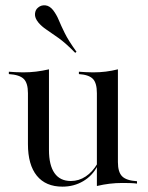

<svg xmlns="http://www.w3.org/2000/svg" viewBox="-20 -682 549 714"><path d="M212.1 12.1Q150 12.1 116.9 -28.6Q83.9 -69.4 83.9 -146V-335.5Q83.9 -373.4 68.1 -388.7Q52.4 -404 12.9 -406.5V-415.3Q23.4 -414.5 37.5 -413.7Q51.6 -412.9 66.1 -412.9Q91.1 -412.9 114.1 -415.7Q137.1 -418.5 162.1 -424.2V-124.2Q162.1 -67.7 182.7 -38.3Q203.2 -8.9 243.5 -8.9Q273.4 -8.9 298.8 -25.8Q324.2 -42.7 342.7 -74.2L341.9 -63.7Q323.4 -28.2 289.1 -8.1Q254.8 12.1 212.1 12.1ZM340.3 9.7V-335.5Q340.3 -373.4 325.4 -388.7Q310.5 -404 273.4 -406.5V-415.3Q283.9 -414.5 298.4 -413.7Q312.9 -412.9 326.6 -412.9Q350.8 -412.9 373.4 -415.7Q396 -418.5 418.5 -424.2V-79Q418.5 -41.9 434.3 -26.2Q450 -10.5 489.5 -8.1V0.8Q478.2 -0.8 463.3 -1.2Q448.4 -1.6 435.5 -1.6Q410.5 -1.6 387.5 1.2Q364.5 4 340.3 9.7ZM259.7 -485.5Q224.2 -521.8 197.6 -540.7Q171 -559.7 152.8 -571.8Q134.7 -583.9 122.6 -598.4Q108.9 -615.3 110.1 -630.6Q111.3 -646 121.8 -654Q133.1 -663.7 148.8 -662.1Q164.5 -660.5 177.4 -644.4Q190.3 -627.4 198.4 -607.7Q206.5 -587.9 220.6 -559.3Q234.7 -530.6 264.5 -489.5Z"/></svg>

Font: Playfair 144pt
Style: Regular
Weight: 400
Designer: Claus Eggers Sørensen
Foundry: Claus Eggers Sørensen
Version: Version 2.001;gftools[0.9.30]